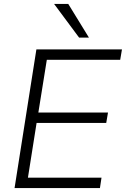

<svg xmlns="http://www.w3.org/2000/svg" viewBox="-20 -956 640 976"><path d="M54 0 165 -705H600L591 -652H218L175 -384H529L520 -331H166L122 -53H496L488 0ZM382 -765 255 -936H327L432 -765Z"/></svg>

Font: Nunito Sans Light
Style: Italic
Weight: 300
Italic angle: -9°
Designer: Vernon Adams
Foundry: Vernon Adams
Version: Version 3.006; ttfautohint (v1.8.3)